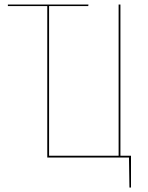

<svg xmlns="http://www.w3.org/2000/svg" viewBox="-20 -700 659 853"><path d="M562 -8V133H555L553 0H190V-673H15V-680H373L372 -673H198V-8H507V-680H515V-8Z"/></svg>

Font: Fira Sans Compressed Eight
Style: Regular
Weight: 100
Width: 1
Designer: bBox Type GmbH & Carrois Corporate GbR & Edenspiekermann AG
Foundry: bBox Type GmbH & Carrois Corporate GbR & Edenspiekermann AG
Version: Version 4.301